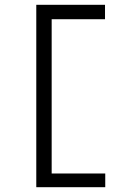

<svg xmlns="http://www.w3.org/2000/svg" viewBox="-20 -690 540 799"><path d="M131 -670V89H418V32H195V-610H417V-670Z"/></svg>

Font: Inconsolatazi4
Style: Regular
Weight: 400
Designer: Raph Levien, Kirill Tkachev
Foundry: Cyreal
Version: Version 1.013